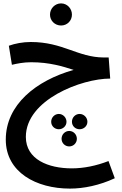

<svg xmlns="http://www.w3.org/2000/svg" viewBox="-20 -715 716 1129"><path d="M339 -565C375 -565 403 -593 403 -629C403 -665 375 -695 339 -695C303 -695 274 -665 274 -629C274 -593 303 -565 339 -565ZM391 394C472 394 565 375 655 333L618 232C546 260 472 275 402 275C265 275 132 223 132 90C132 -129 460 -253 628 -253L619 -377H590C436 -378 351 -468 161 -468C114 -468 68 -459 32 -446L50 -334C80 -341 118 -349 163 -349C272 -349 351 -324 413 -304C191 -241 14 -99 14 106C14 298 193 394 391 394ZM326 45C350 45 371 26 371 1C371 -24 350 -45 326 -45C301 -45 281 -24 281 1C281 26 301 45 326 45ZM448 45C473 45 494 26 494 1C494 -24 473 -45 448 -45C423 -45 403 -24 403 1C403 26 423 45 448 45ZM387 146C412 146 432 126 432 101C432 76 412 55 387 55C362 55 342 76 342 101C342 126 362 146 387 146Z"/></svg>

Font: Noto Sans Arabic SemBd
Style: Regular
Weight: 600
Designer: Monotype Design Team, Nadine Chahine, Nizar Qandah and Khaled Hosny
Foundry: Monotype Imaging Inc.
Version: Version 2.012